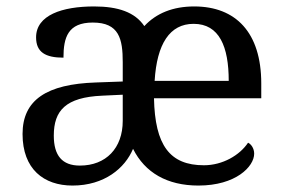

<svg xmlns="http://www.w3.org/2000/svg" viewBox="-20 -566 881 596"><path d="M205 10C304 10 368 -44 393 -104C430 -30 499 10 596 10C712 10 769 -49 769 -89C769 -106 759 -119 750 -123C724 -84 671 -53 613 -53C507 -53 461 -115 458 -261H791V-307C791 -465 712 -546 583 -546C517 -546 465 -525 428 -485C399 -528 347 -546 272 -546C173 -546 92 -519 92 -450C92 -404 121 -387 177 -387C177 -450 191 -496 268 -496C350 -496 361 -445 361 -373V-313L278 -310C125 -305 50 -256 50 -150C50 -41 116 10 205 10ZM690 -315H460C467 -430 507 -492 581 -492C661 -492 690 -421 690 -315ZM228 -52C173 -52 147 -83 147 -145C147 -223 184 -264 297 -269L361 -272V-191C361 -106 309 -52 228 -52Z"/></svg>

Font: Noto Fangsong KSS Vertical
Style: Regular
Weight: 400
Designer: LIU Zhao, ZHANG Congyu, Kushim JIANG
Foundry: Guyu Beijing Co. Ltd.
Version: Version 1.000;November 16, 2022;FontCreator 11.5.0.2427 64-b